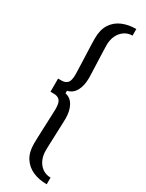

<svg xmlns="http://www.w3.org/2000/svg" viewBox="-257 -835 815 1072"><g transform="rotate(30 150.0 -299.5)"><path d="M270 201Q220 201 180.5 183.8Q141 166.5 118 131Q95 95.5 95 40.5Q95 28 95.8 3.2Q96.5 -21.5 97.8 -51.2Q99 -81 100.2 -109.5Q101.5 -138 102.2 -159.5Q103 -181 103 -188.5Q103 -229 89.5 -243Q76 -257 53 -257H30V-342H53Q76 -342 89.5 -355.8Q103 -369.5 103 -410Q103 -417.5 102.2 -439Q101.5 -460.5 100.5 -489.2Q99.5 -518 98.2 -547.8Q97 -577.5 96.2 -602.2Q95.5 -627 95.5 -639.5Q95.5 -695 118.2 -730.5Q141 -766 180.5 -783Q220 -800 270 -800V-757.5Q241.5 -757.5 219 -742.2Q196.5 -727 183.8 -700.8Q171 -674.5 171 -639.5Q171 -628 171.8 -606.5Q172.5 -585 173.5 -558.8Q174.5 -532.5 175.5 -506.8Q176.5 -481 177.2 -460.5Q178 -440 178 -430.5Q178 -381.5 160 -348.5Q142 -315.5 107 -308V-291.5Q142 -284 160 -251Q178 -218 178 -169Q178 -159.5 177.2 -139Q176.5 -118.5 175.5 -92.5Q174.5 -66.5 173.5 -40.5Q172.5 -14.5 171.8 7.2Q171 29 171 40.5Q171 74.5 183.8 101.2Q196.5 128 219 143Q241.5 158 270 158Z"/></g></svg>

Font: Big Shoulders Display Thin Medium
Style: Regular
Weight: 500
Version: Version 2.002